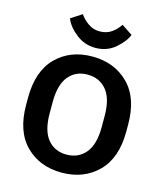

<svg xmlns="http://www.w3.org/2000/svg" viewBox="-138 -1065 1012 1182"><g transform="rotate(15 367.5 -474.0)"><path d="M48.6 -333.3V-377.7Q48.6 -547.6 137.6 -636.5Q226.6 -725.3 366.9 -725.3Q507.1 -725.3 596.9 -636.5Q686.8 -547.6 686.8 -377.7V-333.3Q686.8 -163.3 596.9 -74.5Q507.1 14.4 366.9 14.4Q226.6 14.4 137.6 -74.5Q48.6 -163.3 48.6 -333.3ZM202.1 -319.6Q202.1 -209 246.8 -154.8Q291.5 -100.6 366.9 -100.6Q442.6 -100.6 488 -154.8Q533.4 -209 533.4 -319.6V-391.1Q533.4 -502 488 -556Q442.6 -610.1 366.9 -610.1Q291.5 -610.1 246.8 -556Q202.1 -502 202.1 -391.1ZM494.6 -961.9 564 -916Q548.6 -873.3 495.8 -827.3Q443.1 -781.2 368.2 -781.2Q300.3 -781.2 246 -823.4Q191.7 -865.5 171.6 -916.3L241.5 -961.9Q260.3 -933.6 293.1 -909.9Q325.9 -886.2 368.2 -886.2Q412.8 -886.2 444.2 -908.9Q475.6 -931.6 494.6 -961.9Z"/></g></svg>

Font: RobotoFlex
Style: Regular
Weight: 400
Designer: Berlow after Robertson
Foundry: Google
Version: Version 2.136